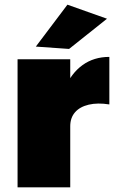

<svg xmlns="http://www.w3.org/2000/svg" viewBox="-20 -800 497 820"><path d="M447 -354Q397 -362 359 -353Q321 -344 300.5 -320.5Q280 -297 280 -261L230 -271Q230 -358 257 -422.5Q284 -487 332.5 -522Q381 -557 447 -557ZM55 -547H280V0H55ZM268 -780 437 -720 275 -591 133 -601Z"/></svg>

Font: Alexandria Black
Style: Regular
Weight: 900
Designer: Mohamed Gaber
Foundry: Kief Type Foundry
Version: Version 5.100